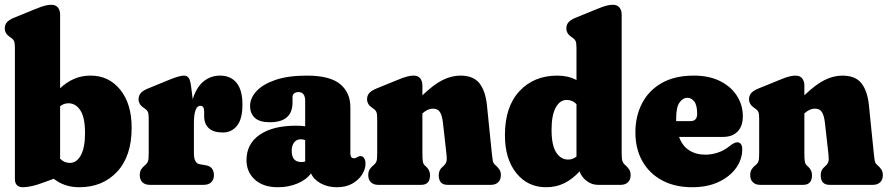

<svg xmlns="http://www.w3.org/2000/svg" viewBox="-22 -775 3724 805"><path d="M230 -713.5V-405Q257 -430.5 288.5 -444.2Q320 -458 357.5 -458Q434.5 -458 482.2 -398.8Q530 -339.5 530 -239.5Q530 -120.5 469.2 -55.2Q408.5 10 310.5 10Q247.5 10 203.5 -25.5L155.5 -8Q127 2.5 106.8 6.2Q86.5 10 75 10Q40.5 10 40.5 -24.5V-575.5Q40.5 -595 36.8 -603Q33 -611 24.5 -616.5L20 -619.5Q-2 -634 -2 -656Q-2 -670.5 6.5 -681Q15 -691.5 36.5 -700.5L126 -737Q151.5 -747.5 166 -751.2Q180.5 -755 193 -755Q211.5 -755 220.8 -743.5Q230 -732 230 -713.5ZM265 -342Q245.5 -342 230 -329.5V-109.5Q247.5 -92 271 -92Q299.5 -92 317 -124Q334.5 -156 334.5 -217Q334.5 -282.5 315 -312.2Q295.5 -342 265 -342Z M779.5 -410.5 786 -359Q802 -410 831.8 -434Q861.5 -458 900.5 -458Q945 -458 969.8 -427.8Q994.5 -397.5 994.5 -336.5Q994.5 -276 971.8 -247.8Q949 -219.5 912 -219.5Q873 -219.5 853.5 -237.5Q834 -255.5 834 -287V-307.5Q834 -331.5 818 -331.5Q791 -331.5 791 -257V-133Q791 -90.5 815 -86.5L841.5 -82Q859 -79 867 -67.8Q875 -56.5 875 -40.5Q875 -22.5 864 -11.2Q853 0 832 0H605.5Q586.5 0 575.2 -10.8Q564 -21.5 564 -40.5Q564 -55 569.5 -64.2Q575 -73.5 585.5 -82L590.5 -86.5Q596 -91.5 598.8 -100Q601.5 -108.5 601.5 -133V-278.5Q601.5 -298 597.8 -306Q594 -314 585.5 -319.5L581 -322.5Q559 -337 559 -359Q559 -373.5 567.8 -384.2Q576.5 -395 597.5 -403.5L691.5 -442Q731 -458 749.5 -458Q762 -458 769 -448.5Q776 -439 779.5 -410.5Z M1011.5 -103.5Q1011.5 -172 1066.8 -210Q1122 -248 1219 -248Q1240 -248 1257.5 -245.5V-352Q1257.5 -389 1229 -389Q1219.5 -389 1212 -383.8Q1204.5 -378.5 1204.5 -369V-345.5Q1204.5 -262.5 1109.5 -262.5Q1066.5 -262.5 1046.5 -280.8Q1026.5 -299 1026.5 -331Q1026.5 -363.5 1053 -392.5Q1079.5 -421.5 1132.5 -439.8Q1185.5 -458 1264.5 -458Q1361 -458 1404 -422.5Q1447 -387 1447 -325V-129.5Q1447 -123 1450.2 -117.2Q1453.5 -111.5 1462.5 -111.5Q1467 -111.5 1470.2 -113Q1473.5 -114.5 1476.5 -116.5Q1479 -118 1482.2 -119.2Q1485.5 -120.5 1489.5 -120.5Q1499.5 -120.5 1505 -111.2Q1510.5 -102 1510.5 -89.5Q1510.5 -66 1496 -43Q1481.5 -20 1454.8 -5Q1428 10 1391 10Q1352.5 10 1323 -6Q1293.5 -22 1282 -48Q1261.5 -20.5 1224 -5.2Q1186.5 10 1143.5 10Q1081.5 10 1046.5 -22Q1011.5 -54 1011.5 -103.5ZM1201 -142.5Q1201 -95.5 1242 -95.5Q1250 -95.5 1257.5 -98V-187.5Q1249.5 -191 1238.5 -191Q1221.5 -191 1211.2 -177.8Q1201 -164.5 1201 -142.5Z M1749 -416.5V-375.5Q1796.5 -421 1834 -439.5Q1871.5 -458 1908 -458Q1963 -458 1988.2 -425.8Q2013.5 -393.5 2019.5 -335L2040 -133Q2042.5 -109 2044.2 -100.2Q2046 -91.5 2051 -86.5L2056 -82Q2066 -73 2072 -64Q2078 -55 2078 -40.5Q2078 -21.5 2066.8 -10.8Q2055.5 0 2036.5 0H1854.5Q1817.5 0 1817.5 -40.5Q1817.5 -62.5 1834 -76L1840 -81.5Q1846 -87 1849.2 -96Q1852.5 -105 1850 -128L1835 -261.5Q1831.5 -291 1822.5 -305.2Q1813.5 -319.5 1793 -319.5Q1771 -319.5 1749 -299.5V-133Q1749 -107 1751 -97Q1753 -87 1759 -81.5L1765 -76Q1781 -61.5 1781 -40.5Q1781 0 1744 0H1563.5Q1544.5 0 1533.2 -10.8Q1522 -21.5 1522 -40.5Q1522 -55 1527.5 -64.2Q1533 -73.5 1543.5 -82L1548.5 -86.5Q1554 -91 1556.8 -99.8Q1559.5 -108.5 1559.5 -133V-278.5Q1559.5 -298 1555.8 -306Q1552 -314 1543.5 -319.5L1539 -322.5Q1517 -337 1517 -359Q1517 -373.5 1525.5 -384Q1534 -394.5 1555.5 -403.5L1645 -440Q1670.5 -450.5 1685 -454.2Q1699.5 -458 1712 -458Q1730.5 -458 1739.8 -446.5Q1749 -435 1749 -416.5Z M2095 -208.5Q2095 -327.5 2155.8 -392.8Q2216.5 -458 2314.5 -458Q2360 -458 2395 -439.5V-575.5Q2395 -595 2391.2 -603Q2387.5 -611 2379 -616.5L2374.5 -619.5Q2352.5 -634 2352.5 -656Q2352.5 -670.5 2361 -681Q2369.5 -691.5 2391 -700.5L2480.5 -737Q2506 -747.5 2520.5 -751.2Q2535 -755 2547.5 -755Q2566 -755 2575.2 -743.5Q2584.5 -732 2584.5 -713.5V-133Q2584.5 -108.5 2587.5 -100Q2590.5 -91.5 2595.5 -86.5L2600.5 -82Q2610.5 -73 2616.2 -64Q2622 -55 2622 -40.5Q2622 -21.5 2610.8 -10.8Q2599.5 0 2580.5 0H2485Q2459 0 2437.5 -16.5Q2416 -33 2408 -56.5Q2379 -24.5 2344.5 -7.2Q2310 10 2267.5 10Q2190.5 10 2142.8 -49.2Q2095 -108.5 2095 -208.5ZM2290.5 -231Q2290.5 -165.5 2310 -135.8Q2329.5 -106 2360 -106Q2379.5 -106 2395 -118.5V-338.5Q2378 -356 2354 -356Q2325.5 -356 2308 -324Q2290.5 -292 2290.5 -231Z M3092.5 -288Q3092.5 -246.5 3070.8 -223.8Q3049 -201 3010 -201H2825Q2839 -163 2867.5 -144.8Q2896 -126.5 2935.5 -126.5Q2960.5 -126.5 2987 -135Q3013.5 -143.5 3035 -161Q3056.5 -178.5 3069.5 -178.5Q3078 -178.5 3084 -171.5Q3090 -164.5 3090 -148.5Q3090 -107.5 3064.5 -71.2Q3039 -35 2991.8 -12.5Q2944.5 10 2880 10Q2808 10 2754.5 -18.5Q2701 -47 2671.5 -98.8Q2642 -150.5 2642 -219.5Q2642 -287.5 2669.8 -341.5Q2697.5 -395.5 2752.2 -426.8Q2807 -458 2887 -458Q2951.5 -458 2997.5 -434.8Q3043.5 -411.5 3068 -372.8Q3092.5 -334 3092.5 -288ZM2813 -278Q2813 -272.5 2813 -267H2872Q2901 -267 2901 -297.5Q2901 -334 2888.8 -349.5Q2876.5 -365 2860.5 -365Q2841 -365 2827 -345.2Q2813 -325.5 2813 -278Z M3350.5 -416.5V-375.5Q3398 -421 3435.5 -439.5Q3473 -458 3509.5 -458Q3564.5 -458 3589.8 -425.8Q3615 -393.5 3621 -335L3641.5 -133Q3644 -109 3645.8 -100.2Q3647.5 -91.5 3652.5 -86.5L3657.5 -82Q3667.5 -73 3673.5 -64Q3679.5 -55 3679.5 -40.5Q3679.5 -21.5 3668.2 -10.8Q3657 0 3638 0H3456Q3419 0 3419 -40.5Q3419 -62.5 3435.5 -76L3441.5 -81.5Q3447.5 -87 3450.8 -96Q3454 -105 3451.5 -128L3436.5 -261.5Q3433 -291 3424 -305.2Q3415 -319.5 3394.5 -319.5Q3372.5 -319.5 3350.5 -299.5V-133Q3350.5 -107 3352.5 -97Q3354.5 -87 3360.5 -81.5L3366.5 -76Q3382.5 -61.5 3382.5 -40.5Q3382.5 0 3345.5 0H3165Q3146 0 3134.8 -10.8Q3123.5 -21.5 3123.5 -40.5Q3123.5 -55 3129 -64.2Q3134.5 -73.5 3145 -82L3150 -86.5Q3155.5 -91 3158.2 -99.8Q3161 -108.5 3161 -133V-278.5Q3161 -298 3157.2 -306Q3153.5 -314 3145 -319.5L3140.5 -322.5Q3118.5 -337 3118.5 -359Q3118.5 -373.5 3127 -384Q3135.5 -394.5 3157 -403.5L3246.5 -440Q3272 -450.5 3286.5 -454.2Q3301 -458 3313.5 -458Q3332 -458 3341.2 -446.5Q3350.5 -435 3350.5 -416.5Z"/></svg>

Font: Fraunces 144pt SuperSoft Black
Style: Regular
Weight: 900
Version: Version 1.000;[b76b70a41]